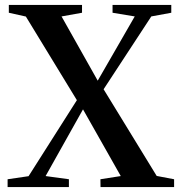

<svg xmlns="http://www.w3.org/2000/svg" viewBox="-20 -763 740 783"><path d="M96.5 -44.5 293.5 -354.5 85.5 -695.5 16 -711V-743H314.5V-711L231 -696L378.5 -434L529.5 -696L439 -711V-743H678.5V-711L597 -696L402.5 -399L619 -45.5L690 -32V0H390L389.5 -32L472.5 -45L318.5 -317L166 -45L261 -32V0H11V-32Z"/></svg>

Font: Merriweather 96pt SemiBold
Style: Regular
Weight: 600
Version: Version 2.100